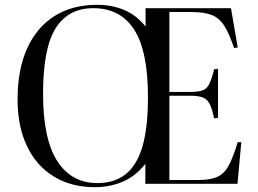

<svg xmlns="http://www.w3.org/2000/svg" viewBox="-20 -764 1073 798"><path d="M374 14Q276 14 203.5 -30.5Q131 -75 92 -157Q53 -239 53 -351Q53 -474 92.5 -562Q132 -650 206 -697Q280 -744 383 -744Q445 -744 496 -722.5Q547 -701 585 -654V-730H940L968 -567L953 -564Q933 -623 913 -655.5Q893 -688 861.5 -701Q830 -714 777 -714H684V-382H772Q805 -382 822.5 -388.5Q840 -395 850 -415.5Q860 -436 870 -476L886 -478V-274L870 -272Q862 -311 852 -331Q842 -351 824 -358.5Q806 -366 772 -366H684V-16H806Q855 -16 883.5 -29Q912 -42 930.5 -76Q949 -110 968 -173H983L967 0H584V-83Q544 -32 490.5 -9Q437 14 374 14ZM385 -3Q454 -3 501 -39Q548 -75 571.5 -153.5Q595 -232 595 -361Q595 -552 537.5 -641Q480 -730 368 -730Q264 -730 211.5 -647Q159 -564 159 -375Q159 -186 218 -94.5Q277 -3 385 -3Z"/></svg>

Font: Literata 72pt
Style: Regular
Weight: 400
Designer: Latin by Veronika Burian and Jose Scaglione. Greek by Irene Vlachou. Cyrillic by Vera Evstafieva.
Foundry: TypeTogether
Version: Version 3.002